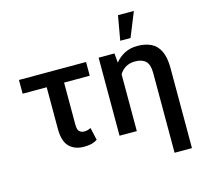

<svg xmlns="http://www.w3.org/2000/svg" viewBox="-132 -920 1341 1270"><g transform="rotate(-15 538.0 -285.0)"><path d="M498.9 -528.4V-434.3H323.2V-146Q323.2 -111.5 336.3 -99.4Q349.4 -87.4 369 -87.4Q383.2 -87.4 394.2 -90.9Q405.2 -94.5 414.4 -98.7L433.6 -13.1Q409.8 1.4 388.1 5.7Q366.5 9.9 342 9.9Q277.7 9.9 240.9 -27.7Q204.2 -65.3 204.2 -148.8V-434.3H39.4V-528.4Z M1028.1 -344.1V203.1H909.1V-343Q909.1 -400.9 884.4 -424.5Q859.7 -448.2 813.2 -448.2Q774.5 -448.2 747.5 -432Q720.5 -415.8 704.9 -388.5V0H586.6V-534.4H695L700.6 -469.8Q727.6 -504.3 766.3 -523.8Q805 -543.3 853 -543.3Q905.9 -543.3 945.3 -524.9Q984.7 -506.4 1006.4 -462.7Q1028.1 -419 1028.1 -344.1ZM753.6 -605.5 783 -772.7H891.7L824.2 -605.5Z"/></g></svg>

Font: Interface Medium
Style: Regular
Weight: 500
Designer: Rasmus Andersson
Foundry: rsms
Version: Version 1.8